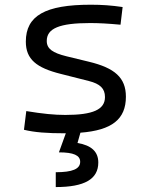

<svg xmlns="http://www.w3.org/2000/svg" viewBox="-20 -547 626 802"><path d="M252.9 9.8C253.4 9.8 254.4 9.8 254.9 9.8L226.1 89.4C287.1 89.4 314.9 101.6 314.9 128.9C314.9 158.7 282.7 172.4 212.9 172.4V234.4C333.5 234.4 390.6 201.2 390.6 131.8C390.6 87.4 362.8 60.1 303.7 50.3L315.9 7.3C448.2 -2.9 505.9 -49.3 505.9 -143.1C505.9 -222.7 459 -263.2 351.6 -289.1L257.3 -312C200.2 -326.2 175.3 -342.8 175.3 -376C175.3 -428.7 229 -450.7 356.4 -450.7C392.6 -450.7 430.2 -448.7 483.4 -443.8L492.2 -517.6C445.3 -524.4 406.7 -527.3 359.4 -527.3C168.5 -527.3 87.9 -481.4 87.9 -373C87.9 -299.3 132.3 -263.7 233.9 -238.3L351.6 -208.5C397.5 -196.8 418.5 -177.7 418.5 -141.6C418.5 -89.4 368.7 -66.9 252.9 -66.9C206.5 -66.9 157.7 -71.8 89.8 -83L80.1 -4.9C124.5 5.9 175.8 9.8 252.9 9.8Z"/></svg>

Font: Cascadia Mono PL SemiLight
Style: Regular
Weight: 350
Monospace: yes
Designer: Aaron Bell
Foundry: Saja Typeworks
Version: Version 2404.023